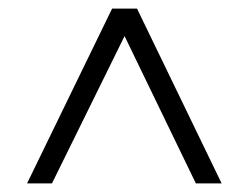

<svg xmlns="http://www.w3.org/2000/svg" viewBox="-20 -730 579 447"><path d="M43 -303 241 -710H299L496 -303H436L270 -646L101 -303Z"/></svg>

Font: Boldmen
Style: Regular
Weight: 400
Designer: Matt McInerney, Pablo Impallari, Rodrigo Fuenzalida
Foundry: LIVING CONCEPT
Version: Version 1.000